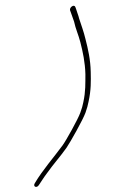

<svg xmlns="http://www.w3.org/2000/svg" viewBox="-104 -737 573 960"><g transform="rotate(-10 182.5 -257.0)"><path d="M319.8 -667 321.5 -658C324.2 -643.8 327.5 -624.9 329.7 -609C331 -570.7 339.7 -541 342.7 -502C346.5 -452 348.6 -399.2 339.8 -340C331.4 -295 326.8 -256.2 304.9 -203C299.8 -189 292 -173 281.4 -155C265.1 -125.7 186.7 -29.4 165.3 -9C110.1 43.7 46.6 94.2 -3.3 152C-18.4 168 1.1 181.1 14.9 165C32.5 147.2 45.2 131.9 65.9 113C103.6 75.7 144.6 43.7 182.8 6C206.1 -17.7 287.8 -117.2 306.6 -150C317.6 -169.3 325.9 -186.7 331.5 -202C354.7 -258.7 360.6 -299.4 367.9 -346C377.6 -407.6 374.6 -461.9 370.7 -513C368.4 -551.9 362.1 -583.9 357.3 -619C356.7 -635.4 351.4 -656.4 350.2 -671L348.5 -680C345 -695.9 317.6 -683 319.8 -667Z"/></g></svg>

Font: Take Off
Style: Drunk
Weight: 400
Foundry: Cannot Into Space Fonts
Version: Version 0.89